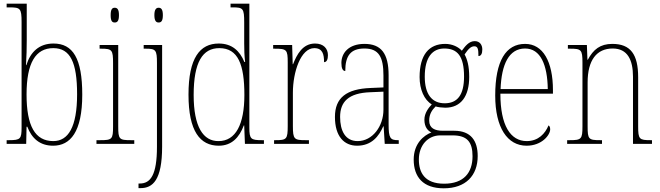

<svg xmlns="http://www.w3.org/2000/svg" viewBox="-20 -780 3580 1041"><path d="M268 10C361 10 426 -64 426 -267C426 -464 375 -544 270 -544C192 -544 145 -498 123 -427H121C124 -470 125 -525 125 -561V-760H16V-740H31C90 -740 97 -735 97 -661V-89C97 -27 91 -20 29 -20H16V0H122L124 -93H128C152 -30 196 10 268 10ZM269 -15C170 -15 124 -97 124 -268C124 -439 173 -519 269 -519C361 -519 398 -442 398 -269C398 -91 350 -15 269 -15Z M602 -658C616 -658 625 -666 625 -698C625 -729 616 -738 602 -738C588 -738 580 -729 580 -698C580 -666 588 -658 602 -658ZM503 0H708V-20H690C626 -20 621 -25 621 -95V-536H520V-516H529C588 -516 593 -509 593 -437V-95C593 -25 588 -20 523 -20H503Z M840 -658C854 -658 863 -666 863 -698C863 -729 854 -738 840 -738C827 -738 817 -729 817 -698C817 -666 827 -658 840 -658ZM731 240H742C808 240 859 197 859 15V-536H759V-516H772C825 -516 831 -508 831 -439V16C831 169 796 215 738 215H731Z M1166 10C1236 10 1277 -34 1302 -100H1304L1308 0H1411V-20H1400C1340 -20 1332 -26 1332 -88V-760H1230V-740H1241C1298 -740 1304 -735 1304 -658V-544C1304 -511 1305 -477 1309 -444H1305C1280 -504 1238 -544 1166 -544C1064 -544 1002 -466 1002 -267C1002 -68 1065 10 1166 10ZM1165 -15C1082 -14 1030 -92 1030 -265C1030 -444 1079 -519 1169 -519C1271 -519 1305 -430 1305 -265C1305 -106 1258 -15 1165 -15Z M1466 0H1655V-20H1637C1575 -20 1568 -25 1568 -97V-277C1568 -390 1611 -519 1684 -519C1729 -519 1737 -486 1737 -443C1752 -443 1758 -459 1758 -481C1758 -516 1735 -544 1688 -544C1620 -544 1589 -483 1569 -432H1567L1564 -536H1461V-516H1468C1535 -516 1540 -511 1540 -441V-97C1540 -25 1534 -20 1473 -20H1466Z M1916 10C1995 10 2034 -41 2058 -95H2060L2066 0H2142V-20H2138C2096 -20 2087 -31 2087 -105V-372C2087 -491 2046 -542 1956 -542C1870 -542 1831 -492 1831 -439C1831 -410 1838 -395 1852 -395C1852 -479 1882 -517 1956 -517C2034 -517 2059 -471 2059 -371V-306L1990 -303C1858 -298 1796 -250 1796 -146C1796 -40 1846 10 1916 10ZM1919 -15C1852 -15 1824 -71 1824 -146C1824 -227 1868 -276 1989 -280L2059 -283V-185C2059 -96 2000 -15 1919 -15Z M2386 241C2505 241 2570 172 2570 66C2570 -17 2533 -71 2443 -71H2382C2337 -71 2307 -85 2307 -126C2307 -163 2324 -185 2342 -203C2352 -199 2379 -196 2394 -196C2480 -196 2524 -259 2524 -363C2524 -423 2513 -459 2499 -485C2520 -516 2534 -529 2552 -529C2571 -529 2574 -513 2574 -476C2588 -476 2595 -489 2595 -512C2595 -536 2582 -557 2554 -557C2522 -557 2502 -529 2484 -505C2466 -525 2433 -542 2394 -542C2306 -542 2255 -483 2255 -362C2255 -295 2280 -238 2321 -214C2304 -196 2281 -167 2281 -131C2281 -92 2299 -71 2319 -62C2277 -46 2223 -1 2223 85C2223 180 2274 241 2386 241ZM2391 -220C2322 -220 2283 -269 2283 -364C2283 -472 2326 -517 2389 -517C2459 -517 2496 -477 2496 -365C2496 -265 2460 -220 2391 -220ZM2388 216C2283 216 2251 156 2251 85C2251 7 2301 -46 2367 -46H2434C2514 -46 2542 -9 2542 67C2542 156 2495 216 2388 216Z M2835 10C2918 10 2963 -48 2963 -79C2963 -91 2959 -97 2954 -100C2936 -56 2899 -15 2836 -15C2748 -15 2693 -99 2693 -272H2978V-291C2978 -446 2924 -542 2827 -542C2723 -542 2665 -450 2665 -262C2665 -88 2731 10 2835 10ZM2950 -297H2694C2699 -431 2739 -517 2827 -517C2911 -517 2948 -428 2950 -297Z M3055 0H3244V-20H3235C3171 -20 3166 -25 3166 -95V-333C3166 -454 3215 -517 3302 -517C3382 -517 3412 -456 3412 -364V0H3515V-20H3508C3446 -20 3440 -25 3440 -95V-361C3440 -485 3399 -542 3300 -542C3234 -542 3197 -512 3167 -456H3165L3162 -536H3059V-516H3071C3131 -516 3138 -511 3138 -441V-95C3138 -25 3132 -20 3068 -20H3055Z"/></svg>

Font: Noto Serif Myanmar Condensed Thin
Style: Regular
Weight: 100
Width: 3
Designer: Ben Mitchell and the Monotype Design Team
Foundry: Monotype Imaging Inc.
Version: Version 2.106